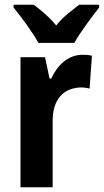

<svg xmlns="http://www.w3.org/2000/svg" viewBox="-20 -786 436 806"><path d="M141 -606H292C315 -648 365 -715 396 -754V-766H312C284 -743 246 -718 216 -679C186 -716 148 -746 122 -766H37V-754C69 -716 120 -646 141 -606ZM326 -556C264 -556 219 -509 195 -456H188L169 -546H66V0H201V-279C201 -369 247 -419 324 -419C330 -419 348 -417 356 -414L366 -552C351 -556 336 -556 326 -556Z"/></svg>

Font: Noto Sans Telugu Condensed
Style: Bold
Weight: 700
Width: 3
Designer: Jelle Bosma - Monotype Design Team
Foundry: Monotype Imaging Inc.
Version: Version 2.005